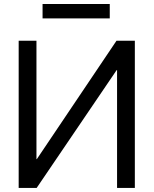

<svg xmlns="http://www.w3.org/2000/svg" viewBox="-20 -929 759 949"><path d="M72.3 -727.5H160.2V-142.6H162.1L555.7 -727.5H646.5V0H558.6V-582.5H556.6L161.1 0H72.3ZM522.5 -909.2V-837.9H190.4V-909.2Z"/></svg>

Font: Inter Display
Style: Regular
Weight: 400
Designer: Rasmus Andersson
Foundry: rsms
Version: Version 4.000;git-37864ae